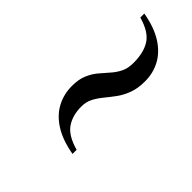

<svg xmlns="http://www.w3.org/2000/svg" viewBox="13 -757 661 661"><g transform="rotate(-45 344.0 -426.5)"><path d="M499 -343Q464 -343 438.8 -352.5Q413.5 -362 394.5 -376Q375.5 -390 358.5 -404Q341.5 -418 323.5 -427.5Q305.5 -437 282 -437Q239 -437 209.8 -417Q180.5 -397 165.5 -343H145.5Q155.5 -400.5 179 -437.5Q202.5 -474.5 236 -492.2Q269.5 -510 309 -510Q342 -510 364.2 -500.5Q386.5 -491 403.2 -477Q420 -463 435.5 -449Q451 -435 469.8 -425.5Q488.5 -416 516 -416Q566.5 -416 597 -436Q627.5 -456 642.5 -510H662Q652 -452.5 628.5 -415.5Q605 -378.5 571.8 -360.8Q538.5 -343 499 -343Z"/></g></svg>

Font: Bodoni Moda 11pt
Style: Italic
Weight: 400
Italic angle: -13°
Version: Version 2.004